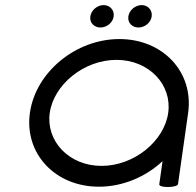

<svg xmlns="http://www.w3.org/2000/svg" viewBox="-20 -740 775 761"><path d="M685.6 -10.5 725.7 -292.6C748.4 -454.1 626.1 -585.2 453.2 -585.2C280.3 -585.2 121.2 -454.1 98.5 -292.6C75.8 -131.1 198.6 0 372.1 0C467 0 557.8 -39.2 624.2 -101.2C619.9 -70.6 615.6 -40.1 611.3 -9.5C609.2 5.5 683.4 4.5 685.6 -10.5ZM177.2 -292.6C192.9 -404.1 312.1 -502.7 441.5 -502.7C570.9 -502.7 662.4 -404.1 646.7 -292.6C631.1 -181.1 511.9 -82.5 382.5 -82.5C253 -82.5 161.5 -181.1 177.2 -292.6ZM378.1 -631C403.1 -631 427 -649.8 430.5 -674.8C434 -699.8 415.6 -719.8 390.6 -719.8C365.6 -719.8 341.5 -699.8 338 -674.8C334.5 -649.8 353.1 -631 378.1 -631ZM528.8 -631C553.8 -631 577.7 -649.8 581.2 -674.8C584.7 -699.8 566.3 -719.8 541.3 -719.8C516.3 -719.8 492.2 -699.8 488.7 -674.8C485.2 -649.8 503.8 -631 528.8 -631Z"/></svg>

Font: Hi.
Style: Tall Oblique
Weight: 400
Designer: Mew Too, Robert Jablonski
Foundry: Cannot Into Space Fonts
Version: Version 1.996